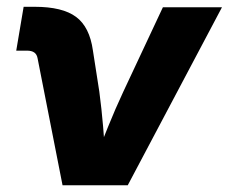

<svg xmlns="http://www.w3.org/2000/svg" viewBox="-20 -551 680 571"><path d="M166 0 91.8 -377.4Q89.8 -389.2 82 -394.8Q74.2 -400.4 60.1 -400.4H28.3L50.3 -530.8H83Q166 -530.8 206.3 -500.7Q246.6 -470.7 256.3 -400.9L275.4 -278.3Q282.2 -227.1 286.6 -175Q291 -123 294.9 -67.9H258.8Q280.8 -123 301.8 -175Q322.8 -227.1 346.7 -278.3L464.4 -529.3H640.1L359.9 0Z"/></svg>

Font: Inter 24pt ExtraBold
Style: Italic
Weight: 800
Italic angle: -9.3988°
Designer: Rasmus Andersson
Foundry: rsms
Version: Version 4.001;git-66647c0bb